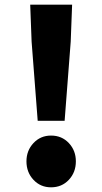

<svg xmlns="http://www.w3.org/2000/svg" viewBox="-20 -786 437 820"><path d="M115 -608 109 -766H288L282 -608L256 -270H141ZM123 -18Q93 -50 93 -97Q93 -143 123 -175Q153 -207 198 -207Q244 -207 274 -175Q304 -143 304 -97Q304 -50 274 -18Q244 14 198 14Q153 14 123 -18Z"/></svg>

Font: Source Han Sans CN Heavy
Style: Bold
Weight: 900
Designer: Ryoko NISHIZUKA (kana & ideographs); Paul D. Hunt (Latin, Greek & Cyrillic); Wenlong ZHANG (bopomofo); Sandoll Communica
Foundry: Adobe Systems Incorporated
Version: Version 1.000;PS 1;hotconv 1.0.78;makeotf.lib2.5.61930